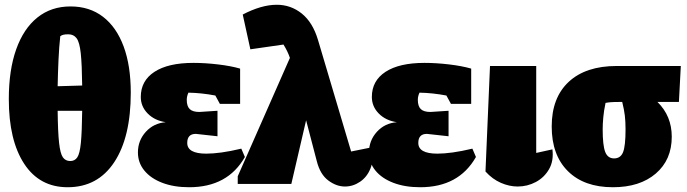

<svg xmlns="http://www.w3.org/2000/svg" viewBox="-20 -772 2882 806"><path d="M264 14Q146 14 81.5 -84.5Q17 -183 17 -356Q17 -478 48 -565Q79 -652 137 -698.5Q195 -745 276 -745Q356 -745 412.5 -701.5Q469 -658 499 -577Q529 -496 529 -383Q529 -196 459.5 -91Q390 14 264 14ZM233 -620Q228 -575 225.5 -519Q223 -463 222 -410L325 -413Q324 -502 319 -548.5Q314 -595 301.5 -611.5Q289 -628 267 -628Q253 -628 245.5 -626Q238 -624 233 -620ZM275 -96Q294 -96 304.5 -111.5Q315 -127 319.5 -172.5Q324 -218 325 -307H222Q223 -218 228 -172.5Q233 -127 244 -111.5Q255 -96 275 -96Z M774 14Q710 14 661.5 -4.5Q613 -23 586 -56Q559 -89 559 -132Q559 -182 592 -218.5Q625 -255 676 -259Q629 -266 600 -295.5Q571 -325 571 -365Q571 -433 628.5 -470.5Q686 -508 792 -508Q842 -508 896 -501.5Q950 -495 988 -484V-336H903L884 -371Q826 -382 771 -383Q764 -368 764 -353Q764 -326 776.5 -314Q789 -302 817 -302L893 -307V-200L802 -210Q766 -210 766 -172Q766 -127 846 -127Q874 -127 910.5 -132Q947 -137 993 -148L1008 -113Q936 14 774 14Z M1454 -136 1538 -153Q1550 -102 1535.5 -65.5Q1521 -29 1491.5 -9Q1462 11 1428 11Q1392 11 1358 -14.5Q1324 -40 1310 -95L1265 -267L1203 0H978V-32L1197 -529Q1188 -556 1170 -585L1031 -565L999 -711Q1037 -731 1073 -741.5Q1109 -752 1142 -752Q1201 -752 1247 -715Q1293 -678 1315 -604Z M1744 14Q1680 14 1631.5 -4.5Q1583 -23 1556 -56Q1529 -89 1529 -132Q1529 -182 1562 -218.5Q1595 -255 1646 -259Q1599 -266 1570 -295.5Q1541 -325 1541 -365Q1541 -433 1598.5 -470.5Q1656 -508 1762 -508Q1812 -508 1866 -501.5Q1920 -495 1958 -484V-336H1873L1854 -371Q1796 -382 1741 -383Q1734 -368 1734 -353Q1734 -326 1746.5 -314Q1759 -302 1787 -302L1863 -307V-200L1772 -210Q1736 -210 1736 -172Q1736 -127 1816 -127Q1844 -127 1880.5 -132Q1917 -137 1963 -148L1978 -113Q1906 14 1744 14Z M2018 -52 2037 -495H2231V-130L2299 -145Q2305 -97 2285 -62Q2265 -27 2229.5 -8Q2194 11 2153 11Q2118 11 2082.5 -4.5Q2047 -20 2018 -52Z M2800 -198Q2800 -101 2733 -43.5Q2666 14 2553 14Q2432 14 2364 -53.5Q2296 -121 2296 -241Q2296 -362 2367.5 -428.5Q2439 -495 2569 -495H2838L2830 -344H2740Q2800 -285 2800 -198ZM2579 -344Q2557 -344 2544.5 -343Q2532 -342 2522 -340Q2515 -307 2512.5 -279Q2510 -251 2510 -229Q2510 -162 2520.5 -134.5Q2531 -107 2558 -107Q2585 -107 2595.5 -133Q2606 -159 2606 -229Q2606 -262 2603 -287Q2600 -312 2592 -344Z"/></svg>

Font: Piazzolla Black
Style: Regular
Weight: 900
Designer: Juan Pablo del Peral
Foundry: Huerta Tipografica
Version: Version 1.330